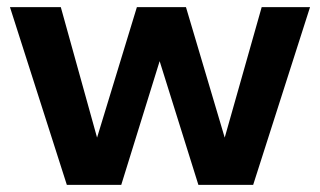

<svg xmlns="http://www.w3.org/2000/svg" viewBox="-20 -520 899 540"><path d="M716 -500H852L692 0H538L429 -348L321 0H168L8 -500H151L253 -133L365 -500H503L612 -133Z"/></svg>

Font: Prodigy Sans SemiBold
Style: Regular
Weight: 600
Designer: Wei Huang
Foundry: Wei Huang
Version: Version 1.003; ttfautohint (v1.8.3)